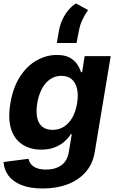

<svg xmlns="http://www.w3.org/2000/svg" viewBox="-37 -869 657 1105"><path d="M209 215.8Q135.3 215.8 85.9 195.8Q36.6 175.8 11.2 141.1Q-14.2 106.4 -16.6 63.5L127 44.9Q130.4 61.5 141.6 75.7Q152.8 89.8 174.1 98.4Q195.3 106.9 229 106.9Q278.3 107.4 314.5 83.3Q350.6 59.1 359.4 3.4L376 -96.7H370.1Q356.4 -74.2 333 -53.7Q309.6 -33.2 276.6 -20.5Q243.7 -7.8 200.2 -7.8Q138.7 -7.8 93 -36.6Q47.4 -65.4 27.6 -124.3Q7.8 -183.1 22.5 -273.4Q38.1 -366.7 78.6 -428.7Q119.1 -490.7 174.6 -521.7Q230 -552.7 290 -552.7Q335.9 -552.7 364 -537.4Q392.1 -522 407.2 -499Q422.4 -476.1 429.2 -453.6H435.5L450.2 -545.9H600.1L508.3 5.9Q497.1 75.2 455.3 122.1Q413.6 168.9 350.1 192.4Q286.6 215.8 209 215.8ZM265.6 -121.6Q301.8 -121.6 330.6 -139.6Q359.4 -157.7 379.2 -192.1Q398.9 -226.6 406.7 -274.4Q414.6 -322.3 406.5 -357.7Q398.4 -393.1 376 -412.8Q353.5 -432.6 316.4 -432.6Q279.3 -432.6 250.5 -412.4Q221.7 -392.1 203.4 -356.4Q185.1 -320.8 177.2 -274.4Q169.9 -227.5 176.8 -193.1Q183.6 -158.7 205.8 -140.1Q228 -121.6 265.6 -121.6ZM290 -621.6 301.8 -689.5Q308.1 -726.6 323 -757.6Q337.9 -788.6 357.9 -812.3Q377.9 -835.9 400.4 -849.1L470.2 -811Q454.1 -790 438.2 -757.3Q422.4 -724.6 415.5 -683.6L403.3 -621.6Z"/></svg>

Font: Inter Tight
Style: Bold Italic
Weight: 700
Italic angle: -9.39999°
Designer: Rasmus Andersson
Foundry: rsms
Version: Version 3.004